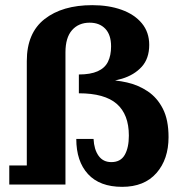

<svg xmlns="http://www.w3.org/2000/svg" viewBox="-20 -716 690 745"><path d="M16 0V-74H84V-479Q84 -588 153 -642Q222 -696 338 -696Q402 -696 452 -678Q502 -660 530.5 -625.5Q559 -591 559 -542Q559 -489 530 -457Q501 -425 453 -410.5Q405 -396 348 -396L383 -406Q429 -406 473 -396Q517 -386 553.5 -361.5Q590 -337 612 -294Q634 -251 634 -184Q634 -98 587 -44.5Q540 9 454 9L412 -87Q448 -87 464 -115Q480 -143 480 -190Q480 -272 433 -313Q386 -354 286 -354V-427Q331 -427 359 -439.5Q387 -452 399 -476.5Q411 -501 411 -536Q411 -581 388.5 -604.5Q366 -628 328 -628Q285 -628 259.5 -599Q234 -570 234 -513V0ZM454 9Q367 9 321.5 -40.5Q276 -90 276 -177H343Q345 -136 362.5 -111.5Q380 -87 412 -87Z"/></svg>

Font: Montagu Slab 144pt SemiBold
Style: Regular
Weight: 600
Version: Version 1.000